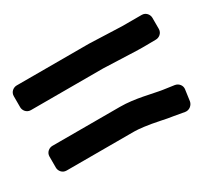

<svg xmlns="http://www.w3.org/2000/svg" viewBox="-93 -593 592 539"><g transform="rotate(-30 203.5 -323.5)"><path d="M-18 -219C-18 -209 -10 -197 4 -197H223C237 -197 265 -194 303 -186C317 -183 327 -181 341 -179L375 -173C388 -171 399 -181 401 -192L406 -228C408 -239 400 -251 387 -253L352 -258C319 -263 272 -277 223 -277H4C-6 -277 -18 -269 -18 -255ZM341 -390C373 -389 375 -390 405 -390C415 -390 427 -398 427 -412V-448C427 -458 419 -470 405 -470H342L236 -474H2C-8 -474 -20 -466 -20 -452V-416C-20 -406 -12 -394 2 -394H236Z"/></g></svg>

Font: Reckless Catfish
Style: Fax
Weight: 400
Foundry: Cannot Into Space Fonts
Version: Version 0.2894